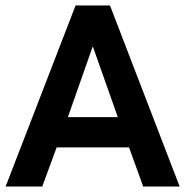

<svg xmlns="http://www.w3.org/2000/svg" viewBox="-20 -680 688 700"><path d="M255.5 -660H381L635 0H502L450.5 -142.5H186.5L134 0H0.5ZM227.5 -253H409.5L319 -509H317.5Z"/></svg>

Font: League Spartan Thin SemiBold
Style: Regular
Weight: 600
Version: Version 2.002